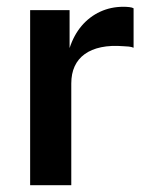

<svg xmlns="http://www.w3.org/2000/svg" viewBox="-20 -547 438 567"><path d="M69 0V-517H185.5V-405Q198 -443.5 221.2 -470.8Q244.5 -498 276 -512.5Q307.5 -527 344.5 -527Q353.5 -527 362 -526Q370.5 -525 374.5 -522.5V-406Q369 -408.5 360.2 -409.5Q351.5 -410.5 345 -410.5Q307.5 -413.5 278.8 -407.5Q250 -401.5 230.2 -387.2Q210.5 -373 200.5 -351.2Q190.5 -329.5 190.5 -300.5V0Z"/></svg>

Font: Public Sans SemiBold
Style: Regular
Weight: 600
Designer: The Public Sans Project Authors: Dan O. Williams and USWDS (Libre Franklin designed by Pablo Impallari and Rodrigo Fuenz
Version: Version 1.007